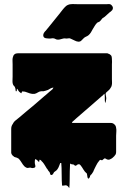

<svg xmlns="http://www.w3.org/2000/svg" viewBox="-20 -786 630 959"><path d="M326 153Q326 154 324.5 151.5Q323 149 322 148Q321 146 318.5 144Q316 142 314 141Q310 139 306.5 139.5Q303 140 298 141H290Q288 118 288 84Q288 50 286 28Q286 28 281 28Q278 35 275 43.5Q272 52 267 59Q266 61 262 65Q259 68 256 69.5Q253 71 250 74Q248 77 245.5 82Q243 87 238 88Q232 89 230.5 82.5Q229 76 227 73Q225 71 222.5 68Q220 65 221 66Q220 65 220 64.5Q220 64 219 63Q218 61 217 59Q216 57 214 56Q209 48 204 39.5Q199 31 193 24L187 18Q186 15 183 14Q183 13 182.5 13Q182 13 182 13Q180 12 177 12Q177 20 175 23Q174 24 173 22Q172 20 171 19Q166 14 163 12L157 9Q155 9 155 11Q152 26 156 39Q160 52 146 53Q142 54 138.5 53Q135 52 131 51Q126 51 121 52.5Q116 54 111 51Q101 46 94.5 36Q88 26 82 17Q78 11 74 7Q71 6 65 2Q64 1 62 1Q60 1 58 0L50 -3Q49 -5 47.5 -6Q46 -7 44 -8Q37 -15 36 -23V-142Q36 -157 44 -167Q49 -178 59 -185.5Q69 -193 77 -200Q85 -207 93.5 -214Q102 -221 110 -228Q120 -236 130.5 -245Q141 -254 152 -263L203 -307Q203 -307 207.5 -310.5Q212 -314 216 -318Q222 -323 227.5 -328Q233 -333 242 -340L247 -348H243Q237 -347 231 -343.5Q225 -340 220 -337Q214 -335 208 -333Q202 -331 196 -330Q192 -330 190.5 -330.5Q189 -331 184 -330Q176 -329 168.5 -324Q161 -319 152 -317Q140 -316 129.5 -319.5Q119 -323 108 -327Q103 -329 95 -329Q90 -329 90 -329Q89 -328 88.5 -325Q88 -322 86 -320Q85 -320 82 -323Q75 -327 70 -336Q69 -338 68 -340Q67 -342 65 -343Q64 -341 64 -335Q64 -330 61 -330Q58 -329 58 -335Q57 -338 57 -342Q57 -346 55 -349Q54 -353 52 -354.5Q50 -356 48 -359Q46 -361 45 -364.5Q44 -368 43 -371Q42 -379 42.5 -387Q43 -395 43 -403V-465Q43 -473 42.5 -482.5Q42 -492 44 -499Q48 -520 70 -520H516Q522 -518 528 -515Q536 -510 537.5 -503.5Q539 -497 539 -490Q540 -483 539.5 -476.5Q539 -470 539 -464V-391Q539 -383 539.5 -375Q540 -367 538 -359Q537 -356 536 -353Q535 -350 533 -348Q527 -337 515 -328Q507 -322 507.5 -316Q508 -310 510 -301.5Q512 -293 508 -278Q508 -277 506.5 -274Q505 -271 505 -272Q503 -283 503.5 -295Q504 -307 502 -318L501 -317Q500 -316 499 -315Q498 -314 496 -313Q496 -312 495.5 -311.5Q495 -311 495 -311Q494 -310 493 -309Q492 -308 490 -307L412 -239Q411 -238 409.5 -237Q408 -236 406 -234L361 -195L350 -185L342 -178L339 -172H533Q544 -172 551 -165Q556 -162 559 -153Q560 -151 560 -147Q562 -138 561 -127.5Q560 -117 560 -108V-27Q560 -24 559.5 -21.5Q559 -19 558 -16Q557 -15 557 -14Q557 -14 557 -13.5Q557 -13 556 -13Q554 -9 551 -6Q547 -2 542.5 2Q538 6 533 8Q523 15 512 9Q510 8 508 6.5Q506 5 504 5Q501 5 497.5 8.5Q494 12 491 14Q487 15 484 13Q481 11 477 15Q466 28 460 41Q456 48 453 55Q450 62 447 68Q446 73 442 77Q439 84 433 88Q428 95 429.5 95.5Q431 96 425 104Q422 107 421 106Q419 105 418.5 103Q418 101 417 100Q416 95 415.5 90Q415 85 414 81Q403 72 396.5 60.5Q390 49 382 39Q378 35 375 34Q374 34 373 34.5Q372 35 370 35Q369 35 368.5 35.5Q368 36 367 36Q364 38 361 40.5Q358 43 354 41Q352 40 348 36Q347 36 345.5 35.5Q344 35 342 35Q338 35 334 33Q333 33 331.5 31.5Q330 30 330 32Q329 47 328.5 69.5Q328 92 328 115Q328 138 326 153ZM539 -758Q548 -748 541 -736Q538 -732 534 -729Q530 -726 526 -723Q520 -718 515 -713Q510 -708 504 -703Q502 -701 498.5 -699Q495 -697 492 -695Q488 -691 485 -686.5Q482 -682 477 -678Q474 -676 470.5 -675Q467 -674 465 -672Q458 -665 453 -656.5Q448 -648 443 -640Q439 -632 434 -624Q429 -616 422 -610Q417 -606 411 -603.5Q405 -601 400 -597Q393 -591 387 -584Q381 -577 370 -578Q361 -579 353 -583.5Q345 -588 337 -591Q335 -592 331.5 -593.5Q328 -595 326 -595Q324 -595 322 -594.5Q320 -594 318 -594Q312 -593 306 -594Q300 -595 294 -593Q288 -592 282.5 -590Q277 -588 271 -588Q264 -587 257.5 -591Q251 -595 243 -595Q242 -595 239.5 -594.5Q237 -594 235 -594Q231 -593 224.5 -593.5Q218 -594 208 -595Q207 -595 207 -596Q204 -596 202 -598Q201 -598 200 -599Q194 -606 197 -616Q199 -622 201 -624Q205 -630 208 -632L230 -659L276 -716Q284 -726 292 -736.5Q300 -747 310 -756Q312 -758 316 -760Q326 -765 333 -765Q342 -766 351.5 -765.5Q361 -765 370 -765H512Q516 -765 520.5 -765.5Q525 -766 529 -765Q535 -764 538 -759Q539 -759 539 -758.5Q539 -758 539 -758Z"/></svg>

Font: Rubik Wet Paint
Style: Regular
Weight: 400
Designer: Hubert and Fischer, NaN
Foundry: Hubert and Fischer, NaN
Version: Version 2.200